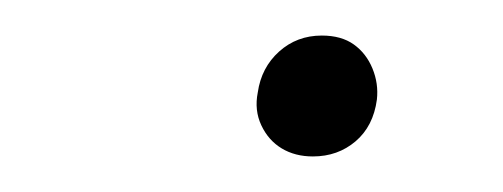

<svg xmlns="http://www.w3.org/2000/svg" viewBox="-20 -433 283 108"><path d="M156 -345Q146 -345 138.5 -349.5Q131 -354 127 -362.5Q123 -371 125 -381Q127 -395 137 -404Q147 -413 161 -413Q172 -413 179 -408Q186 -403 189.5 -394.5Q193 -386 192 -377Q190 -362 180 -353.5Q170 -345 156 -345Z"/></svg>

Font: Ysabeau Office ExtraLight
Style: Italic
Weight: 250
Italic angle: -12°
Designer: Christian Thalmann (Catharsis Fonts)
Version: Version 2.001;gftools[0.9.30]; featfreeze: tnum,lnum,ss02